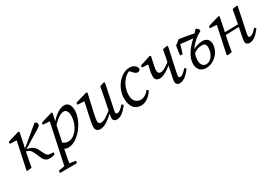

<svg xmlns="http://www.w3.org/2000/svg" viewBox="27 -1363 3503 2471"><g transform="rotate(-30 1778.0 -127.5)"><path d="M77 0 87 8 152 0C165 -71 177 -140 192 -210L223 -352L248 -477L235 -487L66 -436L62 -407L182 -400L165 -414L77 0ZM493 0 498 -30 446 -34C414 -36 398 -50 378 -92L352 -146C329 -195 296 -223 237 -235L208 -241L205 -234L459 -390C494 -411 509 -424 509 -442C509 -462 494 -481 473 -482L184 -242L187 -220L207 -214C243 -203 262 -189 285 -135L314 -67C344 3 376 13 422 13C444 13 463 10 493 0Z M517 241H593C603 173 615 107 642 -22L646 -40L739 -477L726 -487L557 -436L553 -407L672 -400L656 -414L517 241ZM593 -45C626 -3 654 13 695 13C839 13 1004 -196 1004 -364C1004 -454 962 -487 913 -487C840 -487 731 -412 668 -293L679 -288C753 -373 821 -421 868 -421C906 -421 929 -389 929 -324C929 -255 904 -184 863 -131C828 -86 782 -55 731 -55C703 -55 669 -66 635 -100L593 -45ZM433 241H685L693 207L574 189H555L440 207L433 241Z M1169 13C1241 13 1316 -48 1415 -144V-172C1315 -91 1266 -55 1218 -55C1194 -55 1180 -69 1180 -98C1180 -120 1186 -153 1195 -194L1258 -477L1245 -487L1072 -437L1068 -407L1180 -401L1173 -423L1122 -187C1114 -147 1101 -97 1101 -60C1101 -5 1132 13 1169 13ZM1414 13C1485 13 1538 -49 1584 -109L1560 -128C1518 -80 1488 -55 1461 -55C1449 -55 1438 -63 1438 -77C1438 -89 1442 -110 1447 -135L1518 -477L1505 -487L1442 -467C1431 -403 1418 -338 1405 -274L1371 -110C1362 -69 1361 -52 1361 -38C1361 -4 1387 13 1414 13Z M1777 13C1845 13 1917 -40 1957 -110L1934 -128C1907 -94 1866 -55 1812 -55C1746 -55 1701 -97 1701 -184C1701 -321 1791 -441 1888 -456L1846 -467L1891 -416C1909 -396 1928 -380 1950 -380C1968 -380 1987 -390 1991 -414C1980 -457 1945 -487 1884 -487C1759 -487 1628 -343 1628 -174C1628 -49 1690 13 1777 13Z M2161 -169C2214 -169 2301 -222 2375 -296L2366 -318C2296 -264 2246 -232 2211 -232C2179 -232 2165 -251 2165 -280C2165 -304 2170 -341 2202 -477L2189 -487L2030 -436L2026 -407L2133 -400L2119 -414C2101 -340 2089 -284 2089 -242C2089 -187 2117 -169 2161 -169ZM2348 13C2419 13 2472 -49 2518 -109L2494 -128C2452 -80 2422 -55 2395 -55C2383 -55 2372 -63 2372 -77C2372 -89 2376 -110 2381 -135L2455 -477L2442 -487L2379 -475C2368 -411 2354 -346 2341 -282L2305 -110C2296 -69 2295 -52 2295 -38C2295 -4 2321 13 2348 13Z M2743 13C2860 13 2969 -93 2969 -217C2969 -267 2940 -313 2871 -313C2794 -313 2712 -280 2672 -219L2675 -186C2711 -241 2776 -269 2838 -269C2877 -269 2896 -247 2896 -204C2896 -102 2831 -29 2769 -29C2724 -29 2692 -60 2692 -134C2692 -179 2707 -228 2742 -272L2733 -280C2771 -336 2831 -398 2914 -437L2911 -465L2876 -496L2812 -425C2681 -312 2619 -211 2619 -116C2619 -30 2672 13 2743 13ZM2529 -297 2565 -291 2617 -457 2570 -425 2815 -399 2849 -446C2771 -461 2695 -477 2618 -487L2549 -432L2529 -297Z M3061 8 3126 0C3139 -71 3151 -140 3166 -210L3197 -352L3222 -477L3209 -487L3040 -436L3036 -407L3156 -400L3139 -414L3051 0L3061 8ZM3128 -228 3411 -238V-271L3128 -266V-228ZM3386 13C3457 13 3510 -49 3556 -109L3532 -128C3490 -80 3460 -55 3433 -55C3421 -55 3410 -63 3410 -77C3410 -89 3414 -110 3419 -135L3490 -477L3477 -487L3414 -475C3403 -411 3390 -346 3377 -282L3343 -110C3335 -69 3333 -52 3333 -38C3333 -4 3359 13 3386 13Z"/></g></svg>

Font: Source Serif Variable
Style: Italic
Weight: 389
Italic angle: -12°
Designer: Frank Grießhammer
Foundry: Adobe Systems Incorporated
Version: Version 3.001;hotconv 1.0.111;makeotfexe 2.5.65597